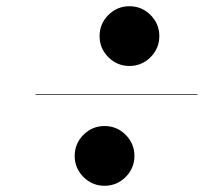

<svg xmlns="http://www.w3.org/2000/svg" viewBox="-20 -699 654 617"><path d="M300 -583Q300 -622.5 328.2 -650.8Q356.5 -679 396 -679Q435.5 -679 463.8 -650.8Q492 -622.5 492 -583Q492 -543.5 463.8 -515.2Q435.5 -487 396 -487Q356.5 -487 328.2 -515.2Q300 -543.5 300 -583ZM94.5 -396H614.5V-394H94.5ZM220 -198Q220 -237.5 248.2 -265.8Q276.5 -294 316 -294Q355.5 -294 383.8 -265.8Q412 -237.5 412 -198Q412 -158.5 383.8 -130.2Q355.5 -102 316 -102Q276.5 -102 248.2 -130.2Q220 -158.5 220 -198Z"/></svg>

Font: Bodoni* 96
Style: Bold Italic
Weight: 700
Italic angle: -13°
Version: Version 2.2